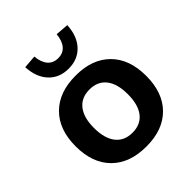

<svg xmlns="http://www.w3.org/2000/svg" viewBox="-217 -925 1073 1073"><g transform="rotate(-45 319.5 -388.5)"><path d="M40 -269.8Q40 -401.9 114 -475.8Q187.9 -549.8 319.6 -549.8Q450.6 -549.8 524.1 -475.8Q597.7 -401.9 597.7 -269.8Q597.7 -137.5 524.1 -63.4Q450.6 10.7 319.6 10.7Q187.9 10.7 114 -63.4Q40 -137.5 40 -269.8ZM452.6 -270Q452.6 -352.1 418.1 -396.1Q383.5 -440.2 319.2 -440.2Q254.9 -440.2 220 -396.1Q185.1 -352.1 185.1 -270Q185.1 -187.3 220 -143.1Q254.9 -98.9 319.2 -98.9Q383.5 -98.9 418.1 -143.1Q452.6 -187.3 452.6 -270ZM153.6 -782 231.4 -788.1Q236.1 -739.3 258.5 -713.1Q281 -687 319.8 -687Q358.6 -687 381.1 -713.1Q403.6 -739.3 408.2 -788.1L486.1 -782Q481.9 -699.7 437.4 -652Q392.8 -604.2 319.8 -604.2Q246.8 -604.2 202.3 -652Q157.7 -699.7 153.6 -782Z"/></g></svg>

Font: Min Sans VF VF
Style: Regular
Weight: 400
Designer: Jinseong-Kim, NotoSansCJK, Nunito
Foundry: Jinseong-Kim
Version: Version 1.420;Glyphs 3.1.2 (3151)